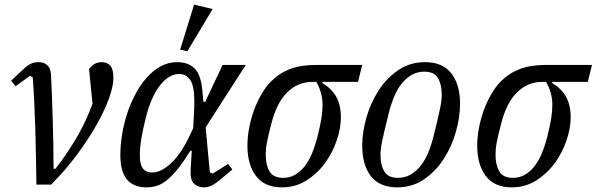

<svg xmlns="http://www.w3.org/2000/svg" viewBox="-20 -796 2573 828"><path d="M137 0Q136 -61 135 -123.5Q134 -186 132 -245.5Q130 -305 127.5 -360.5Q125 -416 121 -463L109 -469L47 -424L28 -448L79 -496Q99 -515 114 -521.5Q129 -528 146 -528Q169 -528 183.5 -515.5Q198 -503 200 -474Q202 -433 204 -382.5Q206 -332 207.5 -277.5Q209 -223 210 -169Q211 -115 211 -68H219Q245 -101 269.5 -137.5Q294 -174 315 -210.5Q336 -247 352 -282.5Q368 -318 379 -349L364 -498Q385 -528 419 -528Q442 -528 455.5 -513Q469 -498 469 -460Q469 -425 450.5 -373Q432 -321 397.5 -259.5Q363 -198 313.5 -131Q264 -64 201 0Z M867 -247 879 -115Q881 -100 882 -84Q883 -68 885 -53L897 -47L964 -89L982 -65L934 -25Q908 -3 892 4.5Q876 12 859 12Q835 12 818.5 -2.5Q802 -17 802 -47Q802 -58 802.5 -72Q803 -86 805 -112L807 -146H801L792 -132Q764 -88 740.5 -60Q717 -32 696 -16Q675 0 654.5 6Q634 12 611 12Q557 12 528 -21.5Q499 -55 499 -127Q499 -169 506.5 -215.5Q514 -262 528.5 -306.5Q543 -351 564.5 -391Q586 -431 613 -461.5Q640 -492 673 -510Q706 -528 744 -528Q792 -528 819.5 -500.5Q847 -473 853 -402L857 -357H865L940 -516H1040ZM636 -52Q674 -52 717 -91.5Q760 -131 797 -209L813 -243L816 -298Q817 -313 817.5 -328.5Q818 -344 818 -361Q818 -426 800 -451.5Q782 -477 753 -477Q709 -477 670.5 -428.5Q632 -380 609 -289Q596 -238 589.5 -198Q583 -158 583 -127Q583 -86 596.5 -69Q610 -52 636 -52ZM817 -776 897 -757 788 -575 757 -582Z M1371 -443 1370 -438Q1409 -415 1429.5 -379.5Q1450 -344 1450 -290Q1450 -243 1432 -190Q1414 -137 1381 -92Q1348 -47 1301 -17.5Q1254 12 1196 12Q1121 12 1084 -37Q1047 -86 1047 -168Q1047 -205 1054.5 -244.5Q1062 -284 1075.5 -321Q1089 -358 1108 -390.5Q1127 -423 1149 -445Q1185 -481 1231 -498.5Q1277 -516 1346 -516H1542L1524 -443ZM1201 -29Q1229 -29 1252 -42Q1275 -55 1293.5 -78.5Q1312 -102 1325.5 -134.5Q1339 -167 1349 -206Q1361 -254 1366 -285Q1371 -316 1371 -345Q1371 -371 1363.5 -397Q1356 -423 1344 -443H1328Q1265 -443 1219 -398Q1173 -353 1150 -262Q1143 -236 1138.5 -216Q1134 -196 1131 -180.5Q1128 -165 1127 -153Q1126 -141 1126 -129Q1126 -84 1142.5 -56.5Q1159 -29 1201 -29Z M1696 -29Q1726 -29 1750.5 -43Q1775 -57 1794 -81Q1813 -105 1826.5 -137.5Q1840 -170 1849 -206Q1860 -250 1867 -279.5Q1874 -309 1878 -329Q1882 -349 1883.5 -362Q1885 -375 1885 -387Q1885 -432 1868.5 -459.5Q1852 -487 1810 -487Q1780 -487 1755.5 -473Q1731 -459 1712 -435Q1693 -411 1679.5 -378.5Q1666 -346 1657 -310Q1646 -266 1639 -236.5Q1632 -207 1628 -187Q1624 -167 1622.5 -154Q1621 -141 1621 -129Q1621 -84 1637.5 -56.5Q1654 -29 1696 -29ZM1693 12Q1617 12 1579.5 -36.5Q1542 -85 1542 -168Q1542 -225 1560 -288.5Q1578 -352 1612.5 -405.5Q1647 -459 1697.5 -493.5Q1748 -528 1813 -528Q1889 -528 1926.5 -479.5Q1964 -431 1964 -348Q1964 -291 1946 -227.5Q1928 -164 1893.5 -110.5Q1859 -57 1808.5 -22.5Q1758 12 1693 12Z M2362 -443 2361 -438Q2400 -415 2420.5 -379.5Q2441 -344 2441 -290Q2441 -243 2423 -190Q2405 -137 2372 -92Q2339 -47 2292 -17.5Q2245 12 2187 12Q2112 12 2075 -37Q2038 -86 2038 -168Q2038 -205 2045.5 -244.5Q2053 -284 2066.5 -321Q2080 -358 2099 -390.5Q2118 -423 2140 -445Q2176 -481 2222 -498.5Q2268 -516 2337 -516H2533L2515 -443ZM2192 -29Q2220 -29 2243 -42Q2266 -55 2284.5 -78.5Q2303 -102 2316.5 -134.5Q2330 -167 2340 -206Q2352 -254 2357 -285Q2362 -316 2362 -345Q2362 -371 2354.5 -397Q2347 -423 2335 -443H2319Q2256 -443 2210 -398Q2164 -353 2141 -262Q2134 -236 2129.5 -216Q2125 -196 2122 -180.5Q2119 -165 2118 -153Q2117 -141 2117 -129Q2117 -84 2133.5 -56.5Q2150 -29 2192 -29Z"/></svg>

Font: IBM Plex Serif
Style: Italic
Weight: 400
Italic angle: -14°
Designer: Mike Abbink, Paul van der Laan, Pieter van Rosmalen
Foundry: Bold Monday
Version: Version 3.001